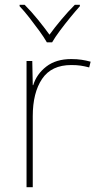

<svg xmlns="http://www.w3.org/2000/svg" viewBox="-20 -783 415 803"><path d="M278 -536Q302 -536 321.5 -533Q341 -530 359 -525L353 -501Q334 -506 317.5 -508.5Q301 -511 278 -511Q195 -511 156 -453Q117 -395 117 -297V0H91V-528H115L117 -427H119Q133 -473 173.5 -504.5Q214 -536 278 -536ZM176 -606Q164 -627 144 -654.5Q124 -682 102.5 -709.5Q81 -737 62 -757V-763H83Q111 -735 138.5 -701Q166 -667 187 -638Q208 -667 236.5 -701Q265 -735 293 -763H314V-757Q296 -737 273.5 -709.5Q251 -682 230.5 -654.5Q210 -627 198 -606Z"/></svg>

Font: Noto Sans Kannada Thin
Style: Regular
Weight: 100
Designer: Jelle Bosma - Monotype Design Team
Foundry: Monotype Imaging Inc.
Version: Version 2.005; ttfautohint (v1.8.4.7-5d5b)